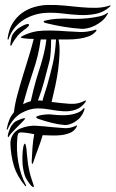

<svg xmlns="http://www.w3.org/2000/svg" viewBox="-20 -749 466 774"><path d="M11 -229Q8 -222 7.5 -226.5Q7 -231 8 -233Q15 -272 36 -296Q40 -330 50.5 -368.5Q61 -407 73 -446Q85 -485 96.5 -522.5Q108 -560 116 -592Q93 -592 72 -595Q64 -597 64 -597Q63 -600 71 -604Q110 -624 155 -625.5Q200 -627 245 -623Q274 -621 303 -620Q332 -619 364 -629Q369 -630 369 -627Q369 -625 366 -622Q355 -609 337.5 -602.5Q320 -596 299 -593Q278 -590 256.5 -590Q235 -590 216 -590Q221 -566 220 -534.5Q219 -503 214.5 -469Q210 -435 202.5 -401Q195 -367 188 -338Q226 -333 260.5 -330.5Q295 -328 323 -344Q326 -345 326 -343Q326 -340 325 -338Q307 -314 284 -306.5Q261 -299 236 -300.5Q211 -302 184 -307Q157 -312 132 -312Q100 -312 66.5 -293.5Q33 -275 11 -229ZM108 -103Q109 -128 111 -155Q113 -182 118 -208Q114 -209 99.5 -211.5Q85 -214 71 -215Q58 -216 54.5 -211.5Q51 -207 50 -195Q45 -144 54 -94Q63 -44 84 -4Q86 -1 85 1Q84 3 81 0Q48 -40 36 -80.5Q24 -121 22 -167Q21 -187 30.5 -204Q40 -221 60 -230Q93 -244 126 -242Q159 -240 195 -236Q216 -234 239.5 -232.5Q263 -231 286 -242Q289 -244 290 -243Q291 -242 290 -240Q289 -238 288 -236Q279 -220 261.5 -213Q244 -206 224 -204Q204 -202 184.5 -203Q165 -204 152 -204Q143 -174 133 -148Q123 -122 116 -100Q112 -87 110 -88Q108 -89 108 -93.5Q108 -98 108 -103ZM15 -593Q13 -586 11.5 -589.5Q10 -593 11 -596Q16 -632 32 -657Q48 -682 70 -697.5Q92 -713 118 -720.5Q144 -728 170 -729Q205 -730 239 -726.5Q273 -723 305.5 -720Q338 -717 367.5 -717.5Q397 -718 423 -727Q426 -728 426 -726L423 -722Q397 -699 366 -693Q335 -687 301.5 -688.5Q268 -690 233 -694.5Q198 -699 164 -697Q142 -696 119 -689Q96 -682 76 -669.5Q56 -657 40 -638Q24 -619 15 -593ZM306 -633Q274 -635 237.5 -641Q201 -647 169 -655Q167 -655 161.5 -657Q156 -659 156 -662Q156 -664 160.5 -665.5Q165 -667 167 -667Q174 -669 184.5 -670.5Q195 -672 206.5 -673Q218 -674 229 -674Q240 -674 248 -674Q263 -673 286.5 -673Q310 -673 334 -675.5Q358 -678 378.5 -682.5Q399 -687 410 -695Q415 -700 415 -696Q415 -694 413.5 -692Q412 -690 411 -688Q403 -674 390 -663.5Q377 -653 362 -645.5Q347 -638 332.5 -635Q318 -632 306 -633ZM241 -245Q215 -247 187.5 -254Q160 -261 134 -270Q133 -270 129.5 -272Q126 -274 126 -277Q126 -279 131 -281Q136 -283 141 -284Q149 -286 164 -287.5Q179 -289 192 -287Q208 -285 227 -284.5Q246 -284 263 -286.5Q280 -289 294 -295Q308 -301 315 -310Q316 -313 319 -313H320Q321 -311 320.5 -308Q320 -305 319 -303Q308 -274 284 -259Q260 -244 241 -245ZM125 -425Q126 -430 131.5 -446.5Q137 -463 144 -486Q151 -509 157.5 -536Q164 -563 167 -590H144Q136 -527 113.5 -461.5Q91 -396 73 -329Q81 -333 88.5 -336Q96 -339 104 -341Q109 -363 114.5 -385.5Q120 -408 125 -425ZM178 -497Q167 -455 157.5 -419.5Q148 -384 133 -344H136Q139 -344 142.5 -344Q146 -344 151 -342Q155 -358 160 -372.5Q165 -387 170 -404Q182 -446 192 -488.5Q202 -531 206 -590H186Q186 -567 184.5 -540.5Q183 -514 178 -497ZM96 -71Q99 -54 104 -37.5Q109 -21 115 -4Q116 -2 116.5 1.5Q117 5 115 5Q113 5 110 3Q107 1 105 -1Q93 -16 85.5 -29Q78 -42 73 -71Q71 -82 70.5 -99Q70 -116 71 -132Q72 -148 74.5 -159Q77 -170 81 -170Q82 -170 83.5 -165Q85 -160 86 -153.5Q87 -147 87.5 -140.5Q88 -134 88 -132Q90 -115 91.5 -100Q93 -85 96 -71ZM52 -606Q44 -596 37.5 -586.5Q31 -577 26 -566Q25 -564 23 -564.5Q21 -565 22 -573Q24 -590 27 -601Q30 -612 44 -626Q49 -632 58 -637.5Q67 -643 75 -647Q83 -651 89.5 -652Q96 -653 97 -649Q98 -646 90.5 -639Q83 -632 79 -630Q63 -618 52 -606ZM16 -199Q14 -195 12 -197Q11 -198 12 -207Q16 -221 21 -232.5Q26 -244 37 -255Q41 -259 49.5 -263Q58 -267 65.5 -269.5Q73 -272 78 -272.5Q83 -273 81 -270Q75 -262 65.5 -253Q56 -244 46.5 -234Q37 -224 28.5 -215Q20 -206 16 -199Z"/></svg>

Font: mr_AkronimG
Style: Regular
Weight: 400
Version: Version 1.002 April 14, 2020